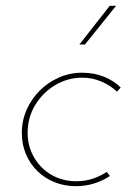

<svg xmlns="http://www.w3.org/2000/svg" viewBox="-20 -633 435 660"><path d="M358 -28Q332 -11 302.5 -2Q273 7 241 7Q202 7 168 -6.5Q134 -20 108.5 -45Q83 -70 69 -103.5Q55 -137 55 -176Q55 -218 71.5 -255.5Q88 -293 116.5 -321.5Q145 -350 182.5 -366.5Q220 -383 262 -383Q303 -383 337 -369.5Q371 -356 395 -332L382 -318Q360 -339 329 -352.5Q298 -366 263 -366Q213 -366 170 -340.5Q127 -315 101 -272Q75 -229 75 -176Q75 -131 96.5 -93Q118 -55 156 -32.5Q194 -10 243 -10Q272 -10 298 -18.5Q324 -27 347 -42ZM379 -613 272 -480H253L357 -613Z"/></svg>

Font: Josefin Sans Thin Thin
Style: Italic
Weight: 250
Italic angle: -7°
Version: Version 2.000